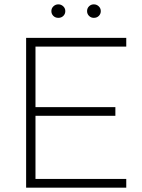

<svg xmlns="http://www.w3.org/2000/svg" viewBox="-20 -862 652 882"><path d="M100 -688H560V-648H143V-370H510V-330H143V-40H560V0H100ZM271 -789Q262 -780 248 -780Q234 -780 225 -789Q216 -798 216 -811Q216 -824 225.5 -833Q235 -842 248 -842Q261 -842 270.5 -833Q280 -824 280 -811Q280 -798 271 -789ZM411 -780Q398 -780 389 -789Q380 -798 380 -811Q380 -824 389 -833Q398 -842 411 -842Q424 -842 433.5 -833Q443 -824 443 -811Q443 -798 434 -789Q425 -780 411 -780Z"/></svg>

Font: Roundo Light
Style: Regular
Weight: 300
Designer: Namrata Goyal (Gurmukhi), Shiva Nallaperumal (Latin)
Foundry: Indian Type Foundry
Version: Version 1.000;PS 1.0;hotconv 1.0.88;makeotf.lib2.5.647800